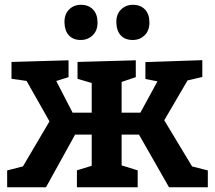

<svg xmlns="http://www.w3.org/2000/svg" viewBox="-20 -793 912 813"><path d="M10.3 0V-71.3L89.3 -91.7L68.7 -74L202 -300.3L198 -264.3L81.7 -469.3L111.7 -447.7L28.7 -459.3V-530.7L270.3 -537.7V-466.3L202 -445L213 -460L295.7 -300L270.7 -316H391.3L368.3 -295.7V-463.3L388.3 -435.7L308.3 -459.3V-530.7L555 -537.7V-466.3L481.7 -441.7L495 -463.3V-295.7L472 -316H592.3L565.7 -300L653 -460L664 -445L595.7 -458.7V-530L836.7 -538.3V-467L754 -447.7L784 -469.3L664 -264L665.7 -300L802 -74L781.7 -91.3L860 -71.3V0H695.7L561.3 -235.7L582.7 -223H472L495 -236V-70.3L480.7 -97L563 -71.7V0H305.7V-71.7L385.3 -96.3L368.3 -70.3V-236L391.3 -223H280.3L305 -235.7L174.7 0ZM542.3 -623.7Q509.3 -623.7 491.3 -643.3Q473.3 -663 472.7 -698Q472 -732.7 492.5 -752.7Q513 -772.7 542.3 -772.7Q575.3 -772.7 594 -752.7Q612.7 -732.7 612.7 -698Q612.7 -663 592.2 -643.3Q571.7 -623.7 542.3 -623.7ZM322 -623.7Q289.7 -623.7 271.7 -643.3Q253.7 -663 253 -698Q252.3 -732.7 272.5 -752.7Q292.7 -772.7 322 -772.7Q355 -772.7 374 -752.7Q393 -732.7 393 -698Q393 -663 372.2 -643.3Q351.3 -623.7 322 -623.7Z"/></svg>

Font: Bitter Thin
Style: Regular
Weight: 100
Designer: Sol Matas, and Bitter project Authors
Foundry: Sol Matas
Version: Version 2.002